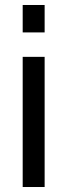

<svg xmlns="http://www.w3.org/2000/svg" viewBox="-20 -750 270 770"><path d="M159 0V-522H71V0ZM159 -620V-730H71V-620Z"/></svg>

Font: Raleway Med
Style: Regular
Weight: 500
Designer: Matt McInerney, Pablo Impallari, Rodrigo Fuenzalida
Foundry: Matt McInerney, Pablo Impallari, Rodrigo Fuenzalida
Version: Version 3.00 July 28, 2015